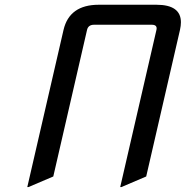

<svg xmlns="http://www.w3.org/2000/svg" viewBox="-20 -757 771 797"><path d="M93.3 19.5 243.7 -632.8Q268.1 -737.3 390.1 -737.3H629.4Q731 -737.3 731 -664.6Q731 -650.4 727.1 -632.8L586.9 -24.4L483.9 19.5H479L629.4 -632.8Q634.3 -654.3 609.9 -654.3H370.6Q346.2 -654.3 341.3 -632.8L201.2 -24.4L98.1 19.5Z"/></svg>

Font: Nova Script
Style: Regular
Weight: 400
Italic angle: -13°
Version: Version 2.001